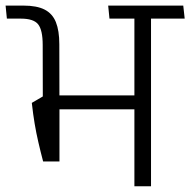

<svg xmlns="http://www.w3.org/2000/svg" viewBox="-38 -650 665 670"><path d="M489 -600.5H431V0H489ZM374 -585H606.5L601.5 -630.5H369ZM344 -585H557L552 -630.5H339.5ZM129.5 -268.5H455V-317H129.5ZM112.5 -86.5H169.5V-313.5H111.5L73 -291Q77.5 -250.5 83 -218Q88.5 -185.5 95.8 -154Q103 -122.5 112.5 -86.5ZM111.5 -260H169.5L169 -495.5Q169 -543 157 -572.8Q145 -602.5 117.8 -616.5Q90.5 -630.5 43.5 -630.5H-18.5L-14 -585H35Q79.5 -585 95.2 -565Q111 -545 111 -493Z"/></svg>

Font: Anek Devanagari Light
Style: Regular
Weight: 300
Designer: Kailash Malviya (Devanagari) & Yesha Goshar (Latin)
Foundry: Ek Type
Version: Version 1.003